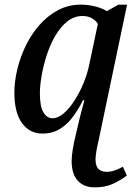

<svg xmlns="http://www.w3.org/2000/svg" viewBox="-20 -566 583 828"><path d="M388 242Q342 242 315.5 213.5Q289 185 289 128Q289 109 293.5 80Q298 51 305 23Q315 -22 324.5 -60Q334 -98 344 -134H338Q319 -96 295 -63Q271 -30 238.5 -10Q206 10 163 10Q108 10 75 -35Q42 -80 42 -167Q42 -214 54.5 -266.5Q67 -319 91 -368.5Q115 -418 150 -458Q185 -498 230 -522Q275 -546 329 -546Q359 -546 389.5 -538.5Q420 -531 441 -518L491 -546H528L406 36Q400 61 396 83.5Q392 106 392 122Q392 150 404.5 162.5Q417 175 439 175Q458 175 476 168.5Q494 162 510 153L527 191Q498 213 465.5 227.5Q433 242 388 242ZM206 -56Q230 -56 254.5 -77Q279 -98 301 -132Q323 -166 340 -207Q357 -248 365 -288L402 -463Q395 -476 377.5 -486.5Q360 -497 336 -497Q299 -497 269.5 -473Q240 -449 218 -411Q196 -373 181.5 -328Q167 -283 159.5 -239.5Q152 -196 152 -164Q152 -106 167.5 -81Q183 -56 206 -56Z"/></svg>

Font: Noto Serif SemiCondensed Medium
Style: Italic
Weight: 500
Width: 4
Italic angle: -12°
Designer: Monotype Design Team
Foundry: Monotype Imaging Inc.
Version: Version 2.013